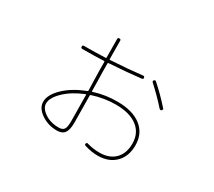

<svg xmlns="http://www.w3.org/2000/svg" viewBox="-125 -857 1250 1124"><g transform="rotate(30 500.0 -295.0)"><path d="M391.6 -239.3Q391.6 -244.1 386.7 -242.2Q309.6 -210.9 261.7 -165Q213.9 -119.1 213.9 -80.1Q213.9 -47.9 252.9 -21Q292 5.9 347.7 5.9Q373 5.9 383.3 -7.8Q393.6 -21.5 393.6 -64.5Q393.6 -123 391.6 -239.3ZM385.7 -262.7Q391.6 -264.6 391.6 -269.5Q391.6 -293.9 389.6 -339.8Q388.7 -359.4 388.2 -400.9Q387.7 -442.4 387.7 -461.9Q387.7 -464.8 382.8 -464.8Q311.5 -461.9 238.3 -461.9Q228.5 -461.9 228 -472.2Q227.5 -482.4 237.3 -482.4Q312.5 -482.4 382.8 -485.4Q386.7 -485.4 386.7 -490.2Q385.7 -532.2 385.7 -615.2Q385.7 -624 396 -624Q406.2 -624 406.2 -615.2Q406.2 -531.2 407.2 -490.2Q407.2 -487.3 412.1 -487.3Q531.2 -494.1 624 -504.9Q633.8 -506.8 635.7 -496.1Q637.7 -487.3 627 -485.4Q535.2 -474.6 412.1 -466.8Q408.2 -466.8 408.2 -461.9Q408.2 -442.4 408.7 -401.4Q409.2 -360.4 410.2 -339.8Q410.2 -330.1 410.6 -308.1Q411.1 -286.1 411.1 -276.4Q411.1 -272.5 416 -274.4Q493.2 -298.8 572.3 -297.9Q674.8 -297.9 732.4 -252.9Q790 -208 790 -127.9Q790 -53.7 746.1 -9.8Q702.1 34.2 627.9 34.2Q584 34.2 538.1 19.5Q529.3 15.6 532.2 7.8Q536.1 -2 544.9 2Q585.9 13.7 627.9 13.7Q694.3 13.7 731.9 -23.9Q769.5 -61.5 769.5 -127.9Q769.5 -199.2 717.8 -238.8Q666 -278.3 572.3 -278.3Q494.1 -278.3 416 -252.9Q412.1 -252 412.1 -246.1Q414.1 -126 414.1 -64.5Q414.1 -15.6 398.4 5.4Q382.8 26.4 347.7 26.4Q287.1 26.4 240.7 -5.9Q194.3 -38.1 194.3 -80.1Q194.3 -127.9 247.6 -179.2Q300.8 -230.5 385.7 -262.7ZM805.7 -384.8Q752.9 -444.3 693.4 -498Q686.5 -505.9 692.4 -511.7Q700.2 -519.5 707 -512.7Q763.7 -462.9 821.3 -398.4Q828.1 -392.6 820.3 -383.8Q813.5 -377.9 805.7 -384.8Z"/></g></svg>

Font: Rounded-X Mgen+ 2m thin
Style: Regular
Weight: 100
Designer: [Source Han Sans]
Ryoko NISHIZUKA  (kana & ideographs); Paul D. Hunt (Latin, Greek & Cyrillic); Wenlong ZHANG  (bopomofo
Version: Version 1.059.20150602